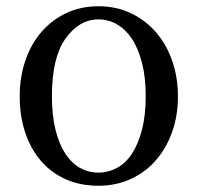

<svg xmlns="http://www.w3.org/2000/svg" viewBox="-20 -574 632 614"><path d="M43 -266Q43 -326 60.5 -378.5Q78 -431 111 -470Q144 -509 190.5 -531.5Q237 -554 295 -554Q352 -554 399 -531.5Q446 -509 479.5 -470Q513 -431 531 -378.5Q549 -326 549 -266Q549 -204 530.5 -152Q512 -100 478.5 -61.5Q445 -23 398 -1.5Q351 20 295 20Q236 20 189.5 -1Q143 -22 110.5 -60Q78 -98 60.5 -150.5Q43 -203 43 -266ZM189 -450Q146 -389 146 -266Q146 -205 157.5 -159Q169 -113 189 -82.5Q209 -52 236 -37Q263 -22 295 -22Q326 -22 354 -37Q382 -52 402 -82.5Q422 -113 434 -159Q446 -205 446 -266Q446 -327 434 -373.5Q422 -420 401.5 -450.5Q381 -481 353.5 -496.5Q326 -512 295 -512Q233 -512 189 -450Z"/></svg>

Font: Adamina
Style: Regular
Weight: 400
Designer: Cyreal (www.cyreal.org)
Foundry: Cyreal
Version: Version 1.011